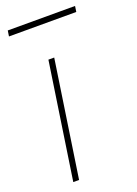

<svg xmlns="http://www.w3.org/2000/svg" viewBox="-137 -763 587 821"><g transform="rotate(-20 157.0 -352.5)"><path d="M75.7 0H49.3L128.4 -528.3H154.8ZM310.1 -679.2H3.9L7.8 -705.1H314Z"/></g></svg>

Font: Roboto-ThinItalic
Style: Italic
Weight: 250
Italic angle: -12°
Designer: Google
Version: Version 1.100141; 2013; ttfautohint (v0.94.14-c901) -l 8 -r 